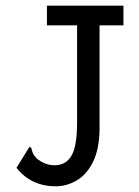

<svg xmlns="http://www.w3.org/2000/svg" viewBox="-20 -643 490 675"><path d="M175 12Q134 12 99 -4Q64 -20 38 -53L78 -118L84 -127L90 -123Q92 -114 95 -106Q98 -98 109 -86Q138 -62 172 -62Q212 -62 231.5 -96Q251 -130 251 -212V-554H145V-623H414V-554H330V-210Q332 -129 310 -80.5Q288 -32 252 -10Q216 12 175 12Z"/></svg>

Font: Inconsolata SemiCondensed Medium
Style: Regular
Weight: 500
Width: 4
Monospace: yes
Designer: Raph Levien, Cyreal, Brenton Simpson
Foundry: Raph Levien, Cyreal, Google
Version: Version 3.001; ttfautohint (v1.8.2.53-6de2)